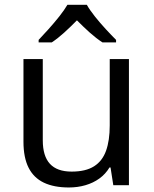

<svg xmlns="http://www.w3.org/2000/svg" viewBox="-20 -786 653 815"><path d="M527.3 -535.2V0H460.9L449.2 -75.2H444.8Q428.2 -47.4 401.9 -28.3Q375.5 -9.3 342.5 0.2Q309.6 9.8 272.5 9.8Q209 9.8 166 -10.7Q123 -31.2 101.3 -74.2Q79.6 -117.2 79.6 -184.6V-535.2H161.6V-190.4Q161.6 -123.5 191.9 -90.6Q222.2 -57.6 284.2 -57.6Q343.8 -57.6 379.2 -80.1Q414.6 -102.5 430.2 -146.2Q445.8 -189.9 445.8 -253.4V-535.2ZM348.6 -765.6Q360.8 -743.7 382.8 -716.1Q404.8 -688.5 429.2 -662.1Q453.6 -635.7 472.7 -616.7V-606H415Q388.7 -623 360.8 -647.9Q333 -672.9 306.6 -699.7Q280.3 -672.9 253.2 -648.2Q226.1 -623.5 199.7 -606H144V-616.7Q162.6 -636.2 186.3 -662.6Q210 -689 231.7 -716.3Q253.4 -743.7 266.1 -765.6Z"/></svg>

Font: Wonky
Style: Regular
Weight: 400
Designer: Monotype Design Team
Foundry: Monotype Imaging Inc.
Version: Version 3.000